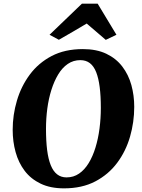

<svg xmlns="http://www.w3.org/2000/svg" viewBox="-20 -1022 779 1052"><path d="M330.5 10Q256 10 202.5 -15.8Q149 -41.5 115.2 -86Q81.5 -130.5 65.5 -188.5Q49.5 -246.5 49.5 -310.5Q49.5 -392.5 72.8 -471Q96 -549.5 143.2 -613.2Q190.5 -677 262.8 -715Q335 -753 434 -753Q509 -753 562.5 -727.5Q616 -702 650 -657.5Q684 -613 699.8 -556Q715.5 -499 715.5 -436.5Q715.5 -353 692.5 -273.2Q669.5 -193.5 622 -129.8Q574.5 -66 502 -28Q429.5 10 330.5 10ZM344.5 -50Q383 -50 413.2 -70.8Q443.5 -91.5 466 -128.5Q488.5 -165.5 503.2 -213.8Q518 -262 525.2 -317.5Q532.5 -373 532.5 -430.5Q532.5 -496 526.2 -544.8Q520 -593.5 507 -626.5Q494 -659.5 472.5 -676Q451 -692.5 420 -692.5Q382 -692.5 351.5 -671.8Q321 -651 298.8 -614Q276.5 -577 261.5 -529.2Q246.5 -481.5 239.2 -427Q232 -372.5 232 -316.5Q232 -250 238.2 -200.2Q244.5 -150.5 258 -117Q271.5 -83.5 293 -66.8Q314.5 -50 344.5 -50ZM251.5 -831.5 429 -1002H515L618 -831.5L559.5 -803.5Q533.5 -825.5 507.5 -848.2Q481.5 -871 455 -893Q417 -870.5 378.8 -848Q340.5 -825.5 302.5 -804Z"/></svg>

Font: Merriweather 20pt Black
Style: Italic
Weight: 900
Italic angle: -7.8°
Version: Version 2.101